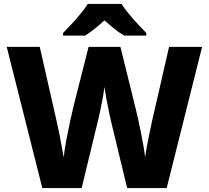

<svg xmlns="http://www.w3.org/2000/svg" viewBox="-20 -951 1056 971"><path d="M1002 -714 823 0H623L540 -344Q537 -359 530 -391Q523 -423 517 -457Q511 -491 508 -512Q506 -491 500 -457Q494 -423 487 -391Q480 -359 476 -343L393 0H194L14 -714H181L266 -340Q271 -319 278 -284.5Q285 -250 291.5 -214Q298 -178 302 -155Q306 -192 315 -240.5Q324 -289 334 -335Q344 -381 351 -410L428 -714H589L664 -410Q670 -388 677 -356Q684 -324 691.5 -287.5Q699 -251 705 -216Q711 -181 714 -155Q717 -179 723.5 -214.5Q730 -250 737.5 -284Q745 -318 749 -339L835 -714ZM595 -931Q609 -908 632 -880.5Q655 -853 678.5 -827.5Q702 -802 720 -784V-771H609Q582 -786 558.5 -805Q535 -824 508 -848Q482 -824 459.5 -806Q437 -788 411 -771H299V-784Q317 -803 341 -828.5Q365 -854 387 -881Q409 -908 424 -931Z"/></svg>

Font: Noto Sans Cherokee ExtraBold
Style: Regular
Weight: 800
Designer: Monotype Design Team
Foundry: Monotype Imaging Inc.
Version: Version 2.001; ttfautohint (v1.8.4.7-5d5b)